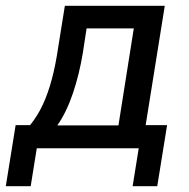

<svg xmlns="http://www.w3.org/2000/svg" viewBox="-47 -512 654 663"><path d="M-27 131 7 -80H57Q83 -112 101 -151Q119 -190 132 -238.5Q145 -287 154 -349L177 -492H522L456 -80H530L496 131H411L432 0H80L59 131ZM151 -79H362L415 -414H252L239 -329Q227 -256 205 -190.5Q183 -125 151 -79Z"/></svg>

Font: Nunito Sans 10pt SemiCondensed SemiBold
Style: Italic
Weight: 600
Width: 4
Italic angle: -9°
Designer: Vernon Adams
Foundry: Vernon Adams
Version: Version 3.101;gftools[0.9.27]